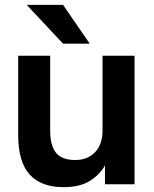

<svg xmlns="http://www.w3.org/2000/svg" viewBox="-20 -760 635 792"><path d="M242 12Q149 12 102 -40.5Q55 -93 55 -203V-530H187V-221Q187 -161 210.5 -130.5Q234 -100 290 -100Q320 -100 341 -110Q362 -120 376 -136.5Q390 -153 396.5 -175Q403 -197 403 -221V-530H535V0H413V-78Q394 -42 352.5 -15Q311 12 242 12ZM90 -740H240L350 -580H240Z"/></svg>

Font: Golos Text DemiBold
Style: Regular
Weight: 600
Designer: A.Korolkova, Vitaly Kuzmin
Foundry: ParaType Ltd
Version: Version 2.002